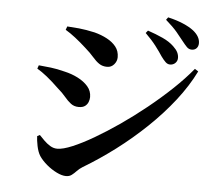

<svg xmlns="http://www.w3.org/2000/svg" viewBox="-57 -878 1114 977"><g transform="rotate(5 500.0 -389.0)"><path d="M792.7 -575.9Q780.2 -575.9 769.8 -585.8Q759.3 -595.7 746.7 -613.2Q732.9 -634.7 711 -663.5Q689.1 -692.3 655.7 -725L666.3 -738.1Q708.1 -724.1 743.2 -708Q778.2 -692 800.8 -670.1Q817.1 -654.8 823.8 -641Q830.5 -627.2 830.5 -612.5Q830.5 -597.1 819.7 -586.5Q809 -575.9 792.7 -575.9ZM315 35.7Q293.9 35.7 266.8 22.3Q239.7 9 215.3 -11.6Q190.9 -32.2 175.8 -54.7Q163.7 -74.2 157.7 -104Q151.7 -133.8 151.2 -154L164.5 -161Q175.2 -149.6 189.8 -135Q204.4 -120.3 221.8 -109.7Q239.1 -99.1 258.5 -99.1Q287.2 -99.1 335.2 -119.2Q383.1 -139.2 443.1 -174.2Q503 -209.1 568.9 -254.6Q634.7 -300.2 699.6 -352.5Q764.6 -404.9 821.7 -459Q878.8 -513.2 921.2 -564.9L938.9 -553.3Q901.2 -476.8 842.8 -402Q784.4 -327.2 711.2 -257.2Q638 -187.2 557.2 -126.3Q476.3 -65.4 394.8 -16.8Q379 -6.9 367.4 5.4Q355.8 17.8 343.9 26.7Q332.1 35.7 315 35.7ZM348.8 -320.1Q325.1 -320.1 308.2 -333.1Q291.4 -346 275.2 -365.6Q258.9 -385.3 234.9 -405.7Q200.8 -438.6 173.1 -460.8Q145.4 -483 122.1 -496.4L128.2 -513.8Q159 -511.3 190.6 -507.4Q222.2 -503.6 261.9 -493.4Q298.2 -485.3 330.1 -469.1Q362 -452.8 382.2 -429.7Q402.3 -406.5 402.3 -375.4Q402.3 -363.6 397.5 -350.7Q392.7 -337.8 381.3 -329Q369.8 -320.1 348.8 -320.1ZM475 -536.3Q451.2 -536.3 434.2 -547.8Q417.2 -559.3 400 -579.4Q382.8 -599.5 355.8 -623.1Q326.6 -649.7 299.9 -670.5Q273.2 -691.3 248.8 -705.7L255.3 -723.4Q279.9 -722.2 315.5 -718.8Q351.2 -715.3 396.4 -705.2Q431.2 -696.1 460.1 -680.8Q489.1 -665.5 506.8 -643.4Q524.5 -621.2 524.5 -589.5Q524.5 -569.3 510.4 -552.8Q496.2 -536.3 475 -536.3ZM896.2 -660.9Q881.6 -660.9 870.8 -671.9Q860.1 -682.8 845.3 -701.8Q831.7 -719.6 811.3 -743.9Q790.9 -768.1 753.1 -801L762.7 -814.2Q806.8 -804 840 -789.8Q873.2 -775.7 894.5 -759.2Q930.1 -730.6 930.1 -696.7Q930.1 -680.9 920.9 -670.9Q911.8 -660.9 896.2 -660.9Z"/></g></svg>

Font: Noto Serif KR ExtraLight
Style: Regular
Weight: 200
Designer: Ryoko NISHIZUKA 西塚涼子 (kana & ideographs); Frank Grießhammer (Latin, Greek & Cyrillic); Wenlong ZHANG 张文龙 (bopomofo); San
Foundry: Adobe
Version: Version 2.002-H1;hotconv 1.1.0;makeotfexe 2.6.0